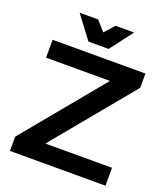

<svg xmlns="http://www.w3.org/2000/svg" viewBox="-160 -1017 988 1129"><g transform="rotate(20 334.0 -452.0)"><path d="M47 -700H628V-611L216 -112H633V0H35V-89L447 -588H47ZM375 -762H249L142 -904H258L349 -801H275L367 -904H483Z"/></g></svg>

Font: Alexandria Medium
Style: Regular
Weight: 500
Designer: Mohamed Gaber
Foundry: Kief Type Foundry
Version: Version 5.100